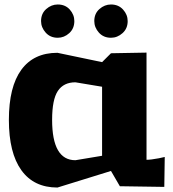

<svg xmlns="http://www.w3.org/2000/svg" viewBox="-20 -840 780 865"><path d="M20 -299.8Q20 -448.7 75.9 -525.4Q131.8 -602.1 238.8 -602.1L439.9 -560.1L480 -600.1L640.1 -603V-120.1Q659.7 -120.1 695.8 -127L722.2 -132.8L720.2 2L520 -1L480 -69.8L238.8 4.9Q132.3 4.9 76.2 -73.2Q20 -151.4 20 -299.8ZM165 -745.1Q165 -778.8 188.2 -799.3Q211.4 -819.8 240.2 -819.8Q273.9 -819.8 294.4 -796.9Q314.9 -773.9 314.9 -745.1Q314.9 -711.4 292 -690.7Q269 -669.9 240.2 -669.9Q206.5 -669.9 185.8 -693.1Q165 -716.3 165 -745.1ZM214.8 -299.8Q214.8 -118.2 319.8 -118.2L439.9 -138.2V-449.2L319.8 -469.2Q266.6 -469.2 240.7 -430.4Q214.8 -391.6 214.8 -299.8ZM404.8 -745.1Q404.8 -778.8 428 -799.3Q451.2 -819.8 480 -819.8Q513.7 -819.8 534.4 -796.9Q555.2 -773.9 555.2 -745.1Q555.2 -711.4 532 -690.7Q508.8 -669.9 480 -669.9Q446.3 -669.9 425.5 -693.1Q404.8 -716.3 404.8 -745.1Z"/></svg>

Font: Zantroke
Style: Regular
Weight: 500
Foundry: gluk
Version: Version 0.36